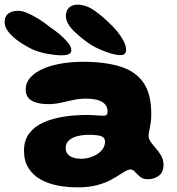

<svg xmlns="http://www.w3.org/2000/svg" viewBox="-68 -742 759 825"><path d="M264.1 63.1Q221.5 63.1 180.6 55.3Q139.6 47.5 106.8 29.2Q74 11 54.6 -19.4Q35.1 -49.9 35.1 -94.8Q35.1 -139.2 57.7 -168.9Q80.2 -198.6 118.8 -215.9Q157.4 -233.2 206.1 -240.7Q254.8 -248.1 307 -248.1Q320 -248.1 332.9 -247.2Q345.9 -246.4 356.9 -245.6Q368 -244.8 374.6 -244.8Q385.8 -244.8 390 -248.7Q394.2 -252.6 394.2 -261.6Q394.2 -271.1 391.9 -278.5Q389.5 -285.9 385 -291.8Q380.5 -297.8 374 -301.9Q362.1 -310.2 343.4 -314.2Q324.8 -318.2 302.8 -318.2Q274.8 -318.2 247.3 -312.4Q219.9 -306.6 193.1 -300.6Q166.4 -294.5 139.5 -294.5Q93.6 -294.5 68.1 -309.6Q42.5 -324.8 42.5 -356.9Q42.5 -387.1 63.1 -409.7Q83.6 -432.2 118.6 -447.1Q153.5 -462 197.2 -469.2Q241 -476.5 286.9 -476.5Q382.2 -476.5 447.9 -456.4Q513.6 -436.2 547.8 -387.7Q581.9 -339.1 581.9 -253.1Q581.9 -233.9 580.2 -219.5Q578.5 -205.1 576.2 -194.2Q573.9 -183.4 572.2 -175Q570.5 -166.6 570.5 -158.9Q570.5 -145 580.1 -131.6Q589.8 -118.1 602.6 -103.6Q615.4 -89 625 -72Q634.6 -55 634.6 -33.6Q634.6 -1.9 614.3 13.1Q594 28.1 567.2 28.1Q546.5 28.1 533.9 17.6Q521.4 7.1 512.3 -3.3Q503.2 -13.8 492.2 -13.8Q484.6 -13.8 474.9 -8.8Q465.1 -3.8 452.1 4.9Q436.4 15.5 411.7 29.2Q387 43 350.9 53.1Q314.9 63.1 264.1 63.1ZM280.9 -59.9Q299.5 -59.9 317.6 -65.2Q335.6 -70.5 350.6 -80.2Q365.5 -90 374.4 -103.5Q383.2 -117 383.2 -133.2Q383.2 -145.8 375.4 -151.9Q367.5 -158.1 352.2 -160.4Q337 -162.8 315 -162.8Q290.1 -162.8 266.9 -157.5Q243.8 -152.2 229 -139.8Q214.2 -127.2 214.2 -105.2Q214.2 -89.4 223.1 -79.4Q231.9 -69.5 246.9 -64.7Q261.9 -59.9 280.9 -59.9ZM195.4 -504.4Q171.9 -504.4 137.8 -510.4Q103.8 -516.5 76.1 -527.8Q44.1 -542.8 15.7 -562.1Q-12.8 -581.5 -30.4 -603.2Q-48.1 -625 -48.1 -647.6Q-48.1 -671.6 -32.4 -683.6Q-16.6 -695.6 9.8 -695.6Q28 -695.6 51.8 -685.2Q75.5 -674.9 100.6 -658.8Q125.8 -642.8 147.4 -625.1Q168 -611.8 188.9 -594.1Q209.8 -576.5 224.1 -558.8Q238.5 -541.1 238.5 -526.8Q238.5 -515.8 229.1 -510.1Q219.8 -504.4 195.4 -504.4ZM448.8 -505.2Q432.8 -505.2 410.4 -511.7Q388 -518.1 364.8 -528.2Q341.6 -538.2 323.4 -549.1Q277.5 -579.8 246.3 -611.8Q215.1 -643.9 215.1 -673Q215.1 -695.8 228.4 -708.8Q241.8 -721.9 266 -721.9Q301.5 -721.9 338 -696.4Q374.5 -670.9 411.8 -633Q436.2 -609.6 455 -579.9Q473.8 -550.1 473.8 -528.9Q473.8 -517.9 468.4 -511.6Q463 -505.2 448.8 -505.2Z"/></svg>

Font: Gluten Thin
Style: Regular
Weight: 100
Designer: Tyler Finck
Foundry: Etcetera Type Company
Version: Version 1.300